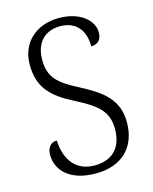

<svg xmlns="http://www.w3.org/2000/svg" viewBox="-111 -798 703 882"><g transform="rotate(-15 240.0 -357.0)"><path d="M235 10C359 10 433 -62 433 -181C433 -290 363 -340 265 -391C169 -440 131 -475 131 -558C131 -633 172 -686 250 -686C329 -686 365 -632 365 -560C396 -560 415 -577 415 -613C415 -670 355 -724 254 -724C145 -724 70 -654 70 -552C70 -444 121 -391 225 -338C331 -284 372 -247 372 -165C372 -79 326 -27 239 -27C148 -27 104 -93 100 -183C70 -183 53 -159 53 -127C53 -53 112 10 235 10Z"/></g></svg>

Font: Noto Serif Bengali SemiCondensed Light
Style: Regular
Weight: 300
Width: 4
Designer: Juan Bruce, Universal Thirst, Indian Type Foundry and the Monotype Design Team.
Foundry: Monotype Imaging Inc.
Version: Version 2.003